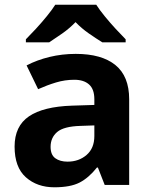

<svg xmlns="http://www.w3.org/2000/svg" viewBox="-20 -786 644 816"><path d="M302 -557Q412 -557 470.5 -509.5Q529 -462 529 -364V0H425L396 -74H392Q357 -30 318 -10Q279 10 211 10Q138 10 90 -32.5Q42 -75 42 -163Q42 -250 103 -291.5Q164 -333 286 -337L381 -340V-364Q381 -407 358.5 -427Q336 -447 296 -447Q256 -447 218 -435.5Q180 -424 142 -407L93 -508Q137 -531 190.5 -544Q244 -557 302 -557ZM323 -251Q251 -249 223 -225Q195 -201 195 -162Q195 -128 215 -113.5Q235 -99 267 -99Q315 -99 348 -127.5Q381 -156 381 -208V-253ZM389 -766Q403 -744 425.5 -716.5Q448 -689 472 -663Q496 -637 514 -619V-606H415Q389 -622 358 -643.5Q327 -665 301 -692Q275 -665 245 -644Q215 -623 189 -606H90V-619Q109 -638 132.5 -663.5Q156 -689 178.5 -716.5Q201 -744 215 -766Z"/></svg>

Font: Noto Sans Bengali UI
Style: Bold
Weight: 700
Designer: Jelle Bosma - Monotype Design Team
Foundry: Monotype Imaging Inc.
Version: Version 2.003; ttfautohint (v1.8.4.7-5d5b)